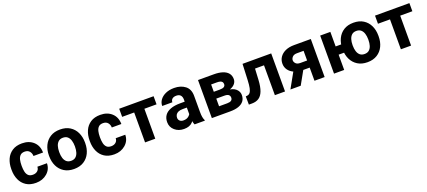

<svg xmlns="http://www.w3.org/2000/svg" viewBox="52 -1517 5567 2505"><g transform="rotate(-20 2835.0 -264.0)"><path d="M273.9 -104Q312.5 -104 337.4 -125.2Q362.3 -146.5 362.8 -182.6H495.6Q494.6 -98.6 431.4 -44.4Q368.2 9.8 276.4 9.8Q194.3 9.8 140.1 -25.9Q85.9 -61.5 59.1 -122.1Q32.2 -182.6 32.2 -257.3V-271Q32.2 -345.7 59.1 -406.3Q85.9 -466.8 140.1 -502.4Q194.3 -538.1 275.9 -538.1Q373 -538.1 433.8 -482.4Q494.6 -426.8 495.6 -331.5H362.8Q362.3 -370.1 339.4 -397.2Q316.4 -424.3 273.4 -424.3Q232.4 -424.3 210.9 -402.6Q189.5 -380.9 181.6 -345.7Q173.8 -310.5 173.8 -271V-257.3Q173.8 -216.8 181.4 -181.6Q189 -146.5 210.7 -125.2Q232.4 -104 273.9 -104Z M554.2 -258.8V-269Q554.2 -345.7 583.5 -406.7Q612.8 -467.8 668.7 -502.9Q724.6 -538.1 804.2 -538.1Q884.3 -538.1 940.4 -502.9Q996.6 -467.8 1025.6 -406.7Q1054.7 -345.7 1054.7 -269V-258.8Q1054.7 -181.6 1025.6 -121.1Q996.6 -60.5 940.9 -25.4Q885.3 9.8 805.2 9.8Q725.1 9.8 668.9 -25.4Q612.8 -60.5 583.5 -121.1Q554.2 -181.6 554.2 -258.8ZM695.8 -269V-258.8Q695.8 -215.8 706.5 -180.7Q717.3 -145.5 741.2 -124.8Q765.1 -104 805.2 -104Q844.2 -104 868.2 -124.8Q892.1 -145.5 902.8 -180.7Q913.6 -215.8 913.6 -258.8V-269Q913.6 -311 902.8 -346.4Q892.1 -381.8 868.2 -403.1Q844.2 -424.3 804.2 -424.3Q764.6 -424.3 741 -403.1Q717.3 -381.8 706.5 -346.4Q695.8 -311 695.8 -269Z M1361.3 -104Q1399.9 -104 1424.8 -125.2Q1449.7 -146.5 1450.2 -182.6H1583Q1582 -98.6 1518.8 -44.4Q1455.6 9.8 1363.8 9.8Q1281.7 9.8 1227.5 -25.9Q1173.3 -61.5 1146.5 -122.1Q1119.6 -182.6 1119.6 -257.3V-271Q1119.6 -345.7 1146.5 -406.3Q1173.3 -466.8 1227.5 -502.4Q1281.7 -538.1 1363.3 -538.1Q1460.4 -538.1 1521.2 -482.4Q1582 -426.8 1583 -331.5H1450.2Q1449.7 -370.1 1426.8 -397.2Q1403.8 -424.3 1360.8 -424.3Q1319.8 -424.3 1298.3 -402.6Q1276.9 -380.9 1269 -345.7Q1261.2 -310.5 1261.2 -271V-257.3Q1261.2 -216.8 1268.8 -181.6Q1276.4 -146.5 1298.1 -125.2Q1319.8 -104 1361.3 -104Z M1933.1 -528.3V0H1791.5V-528.3ZM2102.1 -528.3V-415.5H1624.5V-528.3Z M2459 -121.1V-353.5Q2459 -390.1 2440.2 -411.9Q2421.4 -433.6 2380.9 -433.6Q2345.7 -433.6 2325.4 -416.7Q2305.2 -399.9 2305.2 -370.1H2164.1Q2164.1 -416 2191.6 -454.1Q2219.2 -492.2 2269.8 -515.1Q2320.3 -538.1 2388.7 -538.1Q2480 -538.1 2540.3 -491.7Q2600.6 -445.3 2600.6 -352.5V-128.9Q2600.6 -84 2606 -56.2Q2611.3 -28.3 2621.6 -8.3V0H2479Q2468.7 -21.5 2463.9 -54.7Q2459 -87.9 2459 -121.1ZM2477.5 -322.8 2478.5 -240.7H2401.4Q2363.8 -240.7 2339.8 -230Q2315.9 -219.2 2304.7 -200.4Q2293.5 -181.6 2293.5 -158.7Q2293.5 -132.3 2311.8 -115.2Q2330.1 -98.1 2362.3 -98.1Q2409.7 -98.1 2438 -124.3Q2466.3 -150.4 2466.3 -174.3L2503.9 -112.8Q2489.3 -74.2 2449.5 -32.2Q2409.7 9.8 2331.5 9.8Q2255.9 9.8 2204.1 -34.9Q2152.3 -79.6 2152.3 -148.4Q2152.3 -204.1 2179.7 -242.9Q2207 -281.7 2261.5 -302.2Q2315.9 -322.8 2396 -322.8Z M2973.1 -219.2H2808.1L2807.1 -314H2942.9Q2983.9 -314 3002.4 -326.2Q3021 -338.4 3021 -362.3Q3021 -380.9 3012 -392.8Q3002.9 -404.8 2984.6 -410.2Q2966.3 -415.5 2939 -415.5H2859.9V0H2718.7V-528.3H2939Q3007.8 -528.3 3057.9 -512.2Q3107.9 -496.1 3135 -463.4Q3162.1 -430.7 3162.1 -380.9Q3162.1 -348.6 3142.6 -321.8Q3123 -294.9 3085.2 -277.8Q3047.4 -260.7 2993.2 -256.8ZM2973.1 0H2772.5L2822.3 -112.8H2973.1Q3012.2 -112.8 3030 -126.2Q3047.9 -139.6 3047.9 -165Q3047.9 -189.5 3031.2 -204.3Q3014.6 -219.2 2973.1 -219.2H2841.3L2842.3 -314H2992.2L3027.3 -275.9Q3110.4 -270.5 3149.9 -234.9Q3189.5 -199.2 3189.5 -150.9Q3189.5 -100.6 3164.1 -67.1Q3138.7 -33.7 3090.6 -16.8Q3042.5 0 2973.1 0Z M3630.4 -528.3V-414.5H3372.1V-528.3ZM3734.9 -528.3V0H3593.7V-528.3ZM3336.9 -528.3H3475.1L3460.9 -260.7Q3455.6 -165 3433.3 -107.9Q3411.1 -50.8 3372.1 -25.4Q3333 0 3275.9 0H3232.9L3231.4 -114.7L3249.5 -116.7Q3275.9 -119.1 3291.7 -138.7Q3307.6 -158.2 3315.9 -198.2Q3324.2 -238.3 3327.1 -303.2Z M3957.5 -265.1H4100.6L3952.6 0H3809.6ZM4051.8 -528.3H4284.7V0H4143.6V-415.5H4051.8Q4008.8 -415.5 3988.3 -393.6Q3967.8 -371.6 3967.8 -347.2Q3967.8 -323.2 3987.5 -302.2Q4007.3 -281.2 4049.3 -281.2H4195.3V-182.6H4049.3Q3980 -182.6 3930.2 -204.6Q3880.4 -226.6 3853.3 -264.6Q3826.2 -302.7 3826.2 -351.6Q3826.2 -402.3 3853.5 -442.4Q3880.9 -482.4 3931.4 -505.4Q3981.9 -528.3 4051.8 -528.3Z M4725.1 -326.2V-211.9H4437V-326.2ZM4556.2 -528.3V0H4415V-528.3ZM4628.4 -258.8V-269Q4628.4 -345.7 4657.7 -406.7Q4687 -467.8 4742.7 -502.9Q4798.3 -538.1 4877.9 -538.1Q4958.5 -538.1 5014.4 -502.9Q5070.3 -467.8 5099.4 -406.7Q5128.4 -345.7 5128.4 -269V-258.8Q5128.4 -181.6 5099.4 -121.1Q5070.3 -60.5 5014.4 -25.4Q4958.5 9.8 4878.9 9.8Q4798.8 9.8 4742.9 -25.4Q4687 -60.5 4657.7 -121.1Q4628.4 -181.6 4628.4 -258.8ZM4769.5 -269V-258.8Q4769.5 -215.8 4780.3 -180.7Q4791 -145.5 4814.9 -124.8Q4838.9 -104 4878.9 -104Q4918.5 -104 4942.1 -124.8Q4965.8 -145.5 4976.6 -180.7Q4987.3 -215.8 4987.3 -258.8V-269Q4987.3 -311 4976.6 -346.4Q4965.8 -381.8 4941.9 -403.1Q4918 -424.3 4877.9 -424.3Q4838.4 -424.3 4814.7 -403.1Q4791 -381.8 4780.3 -346.4Q4769.5 -311 4769.5 -269Z M5484.9 -528.3V0H5343.3V-528.3ZM5653.8 -528.3V-415.5H5176.3V-528.3Z"/></g></svg>

Font: RobotoDEMO
Style: Regular
Weight: 400
Designer: Christian Robertson
Foundry: Google
Version: Version 2.136